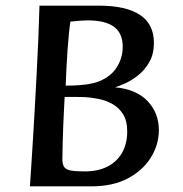

<svg xmlns="http://www.w3.org/2000/svg" viewBox="-20 -659 647 679"><path d="M85.8 0Q87.2 -16.5 89.5 -55.3Q91.9 -94 95.4 -147.9Q98.9 -201.9 102.4 -265.1Q105.9 -328.4 109.4 -394.3Q112.9 -460.2 115.6 -523.4Q118.3 -586.5 119.6 -639H330.3Q425.4 -639 474.8 -606.4Q524.3 -573.9 524.3 -507.5Q524.3 -468.3 508.5 -440.2Q492.7 -412.2 469.5 -393.5Q446.3 -374.9 423.7 -364.7Q401.1 -354.6 386.8 -350.3Q462.8 -343.3 502.3 -301.1Q541.8 -258.9 541.8 -198.8Q541.8 -147.8 513.9 -102.5Q486.1 -57.1 433 -28.6Q379.9 0 303.1 0ZM279.4 -52.8Q326.1 -52.8 359.8 -69.8Q393.4 -86.9 411.7 -118.7Q429.9 -150.6 429.9 -194.7Q429.9 -231.6 415.4 -254.8Q400.9 -278 377.9 -291Q354.8 -304 328.5 -309.2Q302.2 -314.4 278.6 -315.7Q260.3 -316.3 243.2 -316.3Q226 -316.3 208.6 -316.3Q207.6 -298.4 206.3 -271.1Q204.9 -243.7 203.6 -212.2Q202.2 -180.6 201.6 -150.9Q200.9 -121.1 200.6 -98.4Q200.3 -80 206.1 -69.8Q212 -59.7 229.5 -56.2Q247 -52.8 279.4 -52.8ZM212.3 -356.1Q271 -356.1 306.9 -364.2Q342.7 -372.3 369.4 -394.2Q390.1 -411.2 402 -437.7Q414 -464.2 414 -493.1Q414 -541.9 382.9 -564.4Q351.8 -586.9 291.1 -586.9Q278.6 -586.9 260.1 -585.5Q241.6 -584.1 229.1 -582.7Q226.5 -568.2 224 -542.6Q221.5 -517 219.1 -485.2Q216.8 -453.4 215.1 -420.1Q213.4 -386.7 212.3 -356.1Z"/></svg>

Font: Briem Hand Thin
Style: Regular
Weight: 100
Designer: Gunnlaugur SE Briem, Eben Sorkin
Foundry: Sorkin Type Co.
Version: Version 1.003